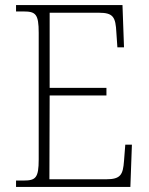

<svg xmlns="http://www.w3.org/2000/svg" viewBox="-20 -734 584 754"><path d="M43 0H492L498 -166H472L467 -102C463 -48 454 -30 397 -30H174L175 -359H398V-389H175V-684H368C425 -684 434 -667 437 -606L441 -548H467L461 -714H43V-689H72C120 -689 132 -679 132 -605V-108C132 -35 120 -25 72 -25H43Z"/></svg>

Font: Noto Serif Bengali SemiCondensed ExtraLight
Style: Regular
Weight: 200
Width: 4
Designer: Juan Bruce, Universal Thirst, Indian Type Foundry and the Monotype Design Team.
Foundry: Monotype Imaging Inc.
Version: Version 2.003